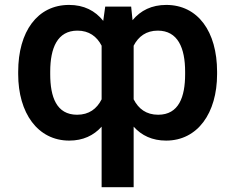

<svg xmlns="http://www.w3.org/2000/svg" viewBox="-20 -573 975 796"><path d="M401.3 -47.9V203.1H534.1V-47.9C567.1 -11 611.5 9.9 668.7 9.9C799.4 9.9 880 -104.4 880 -265.6V-275.6C880 -442.5 800.1 -552.6 669.4 -552.6C609 -552.6 563.2 -529.8 529.5 -489.3L523.8 -545.5H416.2L408 -486.5C374.3 -528.8 327.8 -552.6 266.3 -552.6C135.3 -552.6 55.4 -442.5 55.4 -275.6V-265.6C55.4 -104.4 136.4 9.9 267 9.9C323.9 9.9 368.3 -11 401.3 -47.9ZM188.2 -265.6V-275.6C188.2 -374.3 218 -446 301.1 -446C348.7 -446 381.4 -422.2 401.3 -383.5V-161.2C381.4 -121.8 349.1 -97.3 299.7 -97.3C213.8 -97.3 188.2 -171.5 188.2 -265.6ZM534.1 -161.2V-383.5C554 -422.2 586.6 -446 634.2 -446C717.3 -446 747.5 -374.3 747.5 -275.6V-265.6C747.5 -171.5 721.6 -97.3 635.7 -97.3C586.3 -97.3 554.3 -121.8 534.1 -161.2Z"/></svg>

Font: Margiela Sans Semi Bold
Style: Regular
Weight: 600
Designer: Stefan Endress, Andreas Faust
Version: Version 1.100;FEAKit 1.0